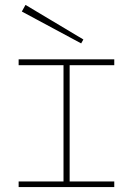

<svg xmlns="http://www.w3.org/2000/svg" viewBox="-20 -762 542 783"><path d="M311 -585 69 -715 84 -742 320 -601ZM446 1H56V-22H239V-496H56V-520H446V-496H264V-22H446Z"/></svg>

Font: BhuTuka Expanded One
Style: Regular
Weight: 400
Designer: Erin McLaughlin
Version: Version 1.000; ttfautohint (v1.8.3)